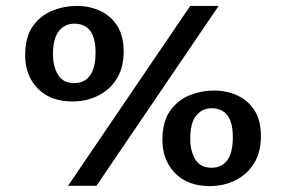

<svg xmlns="http://www.w3.org/2000/svg" viewBox="-20 -617 961 649"><path d="M623 -597H719L306 11H210ZM65 -430Q65 -492 91 -528.5Q117 -565 157 -581Q197 -597 241 -597Q281 -597 317 -581Q353 -565 375.5 -531Q398 -497 398 -442Q398 -388 374.5 -350.5Q351 -313 311.5 -293.5Q272 -274 225 -274Q150 -274 107.5 -318Q65 -362 65 -430ZM159 -434Q159 -393 176 -364.5Q193 -336 231 -336Q265 -336 284 -361.5Q303 -387 303 -440Q303 -537 231 -537Q199 -537 179 -512Q159 -487 159 -434ZM529 -144Q529 -206 555 -242.5Q581 -279 621 -295Q661 -311 705 -311Q745 -311 781 -295Q817 -279 839.5 -245Q862 -211 862 -156Q862 -102 838.5 -64.5Q815 -27 775.5 -7.5Q736 12 689 12Q614 12 571.5 -32Q529 -76 529 -144ZM623 -148Q623 -107 640 -78.5Q657 -50 695 -50Q729 -50 748 -75Q767 -100 767 -154Q767 -251 695 -251Q663 -251 643 -226Q623 -201 623 -148Z"/></svg>

Font: Literata 7pt SemiBold
Style: Italic
Weight: 600
Italic angle: -2°
Designer: Latin by Veronika Burian and Jose Scaglione. Greek by Irene Vlachou. Cyrillic by Vera Evstafieva
Foundry: TypeTogether
Version: Version 3.002